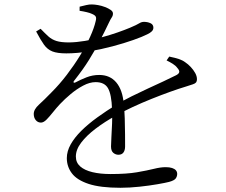

<svg xmlns="http://www.w3.org/2000/svg" viewBox="-20 -811 1040 883"><path d="M166.7 -678.6 146.2 -666.3Q166.7 -627.3 182.4 -605.3Q198.2 -583.4 221.1 -574.4Q244 -565.5 285.1 -565.5Q334.4 -565.5 389.7 -574.7Q445 -583.9 497.8 -598Q550.6 -612.1 592.9 -627Q635.2 -641.9 657.5 -653.3Q671 -659.7 678.2 -666.9Q685.4 -674.1 685.4 -683.7Q685.4 -698.4 671.9 -704.4Q658.4 -710.5 642.2 -710.5Q630.8 -710.5 620.3 -703.8Q609.8 -697 577.5 -683.3Q554 -673.5 520.7 -661.8Q487.3 -650.1 448.7 -639.7Q410.1 -629.4 370.9 -622.9Q331.8 -616.4 298.4 -615.9Q261.4 -615.7 239.7 -622.5Q217.9 -629.4 202.3 -643.7Q186.6 -658.1 166.7 -678.6ZM555.3 -137.9Q555.3 -157.8 555.1 -192.9Q554.9 -228 553.7 -266.2Q552.6 -304.4 549.1 -333.3Q543.9 -396.9 515 -431.6Q486 -466.3 436.3 -466.3Q405.7 -466.3 377.9 -455.4Q350.1 -444.5 326.1 -431.6Q320.9 -429.2 318.8 -431.7Q316.7 -434.2 319.9 -438.4Q362.5 -492.3 388.2 -533.8Q413.9 -575.4 434.5 -613.9Q447.7 -638.4 460.1 -664Q472.5 -689.5 480.3 -705.6Q488.1 -722.5 493.8 -730.6Q499.5 -738.7 499.5 -748.7Q499.5 -758.2 489 -765.4Q478.6 -772.7 462.9 -778.7Q447.2 -784.7 430.9 -787.6Q414.6 -790.5 403 -790.5Q391.7 -791.2 376.5 -787.6Q361.3 -783.9 346.2 -780.3L346 -761.4Q363.7 -758.7 378.7 -755.1Q393.7 -751.6 402.5 -747.3Q417.1 -741.3 420.4 -734.2Q423.8 -727.2 420 -713.8Q413.1 -682.6 394.4 -641.5Q375.8 -600.4 348.1 -555.4Q320.5 -510.5 287.1 -466.8Q253.8 -423.2 217.2 -386.6Q183.1 -351.5 159.1 -329.7Q135 -307.8 135.2 -286.7Q135.4 -268.9 145 -257.9Q154.5 -247 168.9 -247.2Q180.9 -247.6 194.3 -261.2Q207.6 -274.8 223.3 -294.5Q238.9 -314.2 256.1 -332.6Q277.6 -355.4 305.1 -378.4Q332.5 -401.4 362.6 -417.3Q392.6 -433.3 419.8 -433.3Q460.7 -433.3 476.8 -405.1Q492.9 -376.8 495.3 -308.8Q496.9 -276.4 495.4 -242.3Q493.9 -208.2 492.3 -180.2Q490.6 -152.1 490.6 -137.4Q490.6 -116.8 501.2 -108Q511.7 -99.3 524.5 -99.3Q539.9 -99.3 547.6 -109.5Q555.3 -119.7 555.3 -137.9ZM758.4 -550.8 746.1 -533.2Q760.7 -526.2 774.4 -517.6Q788.1 -508.9 795.1 -499.1Q805.9 -487.4 804.3 -479.4Q802.7 -471.5 790.2 -465.1Q764.5 -452.1 730.7 -436.4Q697 -420.7 659.5 -403.5Q622 -386.3 585.1 -367.9Q548.3 -349.5 516.7 -330.5Q469.5 -301.4 427.7 -271.2Q385.9 -241 354.3 -209.8Q322.8 -178.6 305 -146.9Q287.3 -115.3 287.3 -83.8Q287.3 -44.9 310.5 -14Q333.7 16.9 387.6 34.8Q441.6 52.6 533.7 52.6Q576.5 52.6 622 47.6Q667.6 42.7 704.7 36.2Q741.8 29.7 757.5 25.6Q781.8 19 788.4 9.4Q794.9 -0.2 794.9 -11.2Q794.9 -20.8 789 -27.7Q783.1 -34.6 771.3 -38.4Q759.5 -42.2 741.8 -42.2Q718.4 -42.2 687.6 -34.5Q656.7 -26.8 609.6 -18.7Q562.5 -10.6 488.3 -10.6Q440.9 -10.6 404.9 -19.3Q368.9 -28 348.9 -45.6Q328.9 -63.3 328.9 -91.1Q328.9 -122.9 353.3 -155Q377.7 -187.2 419.3 -218.9Q461 -250.6 513.2 -279.5Q548.2 -299.2 590.7 -319Q633.2 -338.7 677.4 -356.4Q721.6 -374.1 762.8 -388.9Q804 -403.7 836.8 -413.5Q856.9 -419.9 867.2 -423.4Q877.6 -426.9 881.7 -432Q885.8 -437.2 885.8 -446.5Q885.8 -460.6 877.7 -475.2Q869.6 -489.8 857.3 -502.9Q845 -516 832.1 -524.5Q819.6 -533.9 802.6 -539.6Q785.6 -545.2 758.4 -550.8Z"/></svg>

Font: Noto Serif TC
Style: Regular
Weight: 200
Designer: Ryoko NISHIZUKA 西塚涼子 (kana & ideographs); Frank Grießhammer (Latin, Greek & Cyrillic); Wenlong ZHANG 张文龙 (bopomofo); San
Foundry: Adobe
Version: Version 2.001;hotconv 1.1.0;makeotfexe 2.6.0